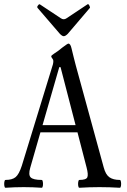

<svg xmlns="http://www.w3.org/2000/svg" viewBox="-22 -884 599 907"><path d="M4 3Q0 3 -1.5 -6Q-3 -15 -1.5 -24.5Q0 -34 4 -34Q36 -34 52 -47.5Q68 -61 81 -101L228 -580Q229 -585 229.5 -588.5Q230 -592 230 -596Q230 -602 225 -608Q220 -614 220 -618Q220 -622 234 -631Q241 -635 252.5 -643.5Q264 -652 272 -659Q297 -678 301 -678Q311 -678 316 -655Q321 -633 326.5 -612Q332 -591 336 -575L468 -93Q477 -59 495 -46.5Q513 -34 544 -34Q548 -34 549.5 -24.5Q551 -15 549.5 -6Q548 3 544 3Q496 0 448 0Q400 0 353 3Q349 3 347.5 -6Q346 -15 347.5 -24.5Q349 -34 353 -34Q385 -34 390.5 -46.5Q396 -59 387 -93L344 -259H169L121 -92Q111 -58 123 -46Q135 -34 175 -34Q179 -34 180.5 -24.5Q182 -15 180.5 -6Q179 3 175 3Q133 0 90 0Q48 0 4 3ZM179 -293H335L264 -567H258ZM279 -713Q272 -713 261 -724L156 -846Q151 -851 158 -859Q163 -866 167 -863L265 -798Q272 -793 279 -793Q286 -793 293 -798L392 -864Q396 -866 400 -858Q405 -849 402 -846L298 -724Q287 -713 279 -713Z"/></svg>

Font: Junicode Two Beta Condensed
Style: Regular
Weight: 400
Width: 3
Designer: Peter S. Baker
Foundry: Briery Creek Software
Version: Version 1.053; ttfautohint (v1.8.4)